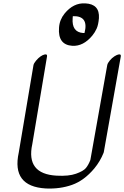

<svg xmlns="http://www.w3.org/2000/svg" viewBox="-20 -1081 738 1140"><path d="M486.1 -1061Q572.7 -1057 567.4 -973Q564 -934 554 -911.5Q544 -889 528.4 -870Q474.7 -805 409 -809Q322.6 -815 330.5 -917Q333.6 -964 363.8 -1001Q416.4 -1065 486.1 -1061ZM481.7 -885Q508.7 -988 412.4 -985Q411.9 -979 411.4 -973Q405.1 -890 473.7 -885Q477.7 -885 481.7 -885ZM681.2 -757Q699.6 -762 697.2 -746L596.7 -180Q596.5 -177 595.2 -174Q574.8 -123 540.1 -81Q479.8 -9 408.1 16.5Q336.3 42 251.7 38Q47.7 26 91.3 -175L178.7 -694Q180.7 -705 194.1 -721Q207.5 -737 220.7 -746Q234 -755 243.2 -757Q261.6 -762 259.2 -746L171.7 -225Q133.2 -48 316.3 -38Q388 -34 431.3 -49.5Q474.7 -65 489.8 -83Q504.8 -101 516.5 -131L616.7 -694Q618.7 -706 632.1 -722Q645.5 -738 659.3 -746.5Q673 -755 681.2 -757Z"/></svg>

Font: Kavivanar
Style: Regular
Weight: 400
Designer: Tharique Azeez
Foundry: Tharique Azeez
Version: Version 1.88